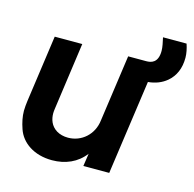

<svg xmlns="http://www.w3.org/2000/svg" viewBox="-101 -774 900 889"><g transform="rotate(15 349.0 -329.5)"><path d="M223 12C287 12 343 -12 380 -61L371 0H495L559 -453C594 -456 624 -468 648 -488C681 -516 698 -555 698 -606C698 -627 693 -650 686 -671H573C578 -648 583 -627 583 -608C583 -550 549 -544 527 -544H440L395 -225C387 -155 332 -108 268 -108C247 -108 228 -113 213 -122C182 -141 173 -172 173 -200C173 -207 174 -214 175 -222L220 -544H88L43 -224C41 -207 39 -192 39 -176C39 -148 45 -120 55 -91C75 -32 136 12 223 12Z"/></g></svg>

Font: Plus Jakarta Sans
Style: Bold Italic
Weight: 700
Italic angle: -8°
Designer: Gumpita Rahayu
Foundry: Tokotype
Version: Version 2.071;gftools[0.9.30]